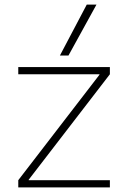

<svg xmlns="http://www.w3.org/2000/svg" viewBox="-20 -810 554 830"><path d="M59 0V-31L410 -487V-489H59V-520H455V-489L104 -33V-31H455V0ZM276 -570H239L355 -790H397Z"/></svg>

Font: M PLUS 2 ExtraLight
Style: Regular
Weight: 250
Designer: Coji Morishita
Foundry: UNDERFOREST DESIGN
Version: Version 1.001